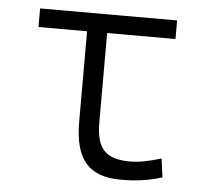

<svg xmlns="http://www.w3.org/2000/svg" viewBox="-44 -564 673 619"><g transform="rotate(5 293.0 -254.5)"><path d="M369.6 9.8C417.5 9.8 456.5 4.4 502 -9.3L493.7 -69.8C451.7 -57.1 420.9 -51.3 392.6 -51.3C311.5 -51.3 283.7 -86.4 283.7 -168.5V-457.5H504.9V-517.6H61.5V-457.5H218.8V-166.5C218.8 -43 263.7 9.8 369.6 9.8Z"/></g></svg>

Font: Cascadia Code Light
Style: Regular
Weight: 300
Monospace: yes
Designer: Aaron Bell
Foundry: Saja Typeworks
Version: Version 2404.023